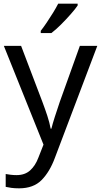

<svg xmlns="http://www.w3.org/2000/svg" viewBox="-20 -879 550 1046"><path d="M1 -629H95L211 -324Q226 -284 238 -247.5Q250 -211 256 -178H260Q266 -203 279 -243.5Q292 -284 306 -325L415 -629H510L279 -19Q251 57 206.5 102Q162 147 84 147Q60 147 42 144.5Q24 142 11 139V69Q22 71 37.5 73Q53 75 70 75Q116 75 144.5 49Q173 23 189 -20L217 -91ZM403 -849Q391 -831 366 -802.5Q341 -774 312.5 -745.5Q284 -717 260 -699H202V-711Q217 -730 234.5 -756Q252 -782 269 -809.5Q286 -837 297 -859H403Z"/></svg>

Font: Noto Sans Telugu UI
Style: Regular
Weight: 400
Designer: Jelle Bosma - Monotype Design Team
Foundry: Monotype Imaging Inc.
Version: Version 2.005; ttfautohint (v1.8.4.7-5d5b)